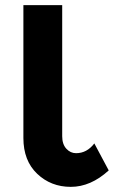

<svg xmlns="http://www.w3.org/2000/svg" viewBox="-20 -719 453 747"><path d="M222 -699V-189Q222 -158 238 -140.5Q254 -123 276 -123Q318 -123 347 -161L403 -56Q333 8 255.5 8Q178 8 124.5 -43Q71 -94 71 -182V-699Z"/></svg>

Font: Montserrat Alternates
Style: Bold
Weight: 700
Version: Version 2.001